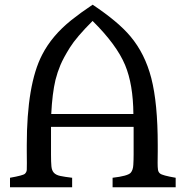

<svg xmlns="http://www.w3.org/2000/svg" viewBox="-20 -796 789 816"><path d="M22.5 -40.5Q78.1 -50.3 85.7 -57.4Q93.3 -64.5 93.8 -74.5Q94.2 -84.5 94.2 -102.5L93.8 -152.8V-179.2Q93.8 -437.5 159.2 -563.5Q200.7 -644.5 283.7 -710.9Q323.7 -742.7 373.5 -775.9H374Q482.9 -703.1 534.2 -641.6Q596.2 -567.9 623 -463.9Q650.4 -357.4 650.4 -180.2V-152.8L649.9 -103.5Q649.9 -85 651.4 -74.7Q652.8 -64.5 660.2 -58.6Q669.4 -50.3 726.6 -40.5V0H458.5V-40.5Q522.5 -47.9 535.2 -61.5Q545.4 -72.8 546.6 -95.2Q547.9 -117.7 547.9 -138.7V-256.8H196.8V-138.7Q196.8 -106.9 198.5 -89.1Q200.2 -71.3 209 -61.8Q217.8 -52.2 235.8 -48.3Q253.9 -44.4 286.6 -40.5V0H22.5ZM546.9 -311.5Q545.9 -437.5 511.7 -519.5Q475.6 -606 373.5 -707Q304.7 -638.2 277.1 -594Q249.5 -549.8 236.8 -519.5Q224.1 -489.3 215.8 -456.5Q202.1 -398.9 197.8 -311.5Z"/></svg>

Font: Metamorphous
Style: Regular
Weight: 400
Designer: James Grieshaber
Foundry: James Grieshaber
Version: Version 1.001